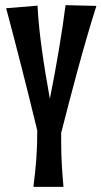

<svg xmlns="http://www.w3.org/2000/svg" viewBox="-20 -723 395 747"><path d="M235 -703C222 -599 199 -463 174 -339C152 -460 131 -594 126 -701L4 -691C44 -541 89 -365 125 -215C125 -130 120 -77 110 4H227C221 -63 218 -111 218 -176V-206C258 -362 303 -536 355 -700Z"/></svg>

Font: Mouse Memoirs
Style: Regular
Weight: 400
Designer: Astigmatic (AOETI)
Foundry: Astigmatic (AOETI)
Version: Version 1.000